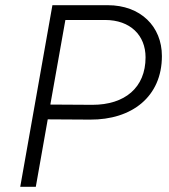

<svg xmlns="http://www.w3.org/2000/svg" viewBox="-20 -720 650 740"><path d="M58 0H118L164 -260L327 -259C488 -258 604 -347 604 -504C604 -618 522 -700 395 -700H182ZM174 -317 232 -643H385C482 -643 541 -584 541 -499C541 -382 461 -316 336 -316Z"/></svg>

Font: Fixel Display Light
Style: Italic
Weight: 300
Italic angle: -10°
Designer: AlfaBravo + MacPaw
Foundry: Kyrylo Tkachov, Marchela Mozhyna, Serhii Makarenko, Maria Weinstein, Zakhar Kryvoshyya
Version: Version 1.210;Glyphs 3.2 (3217)